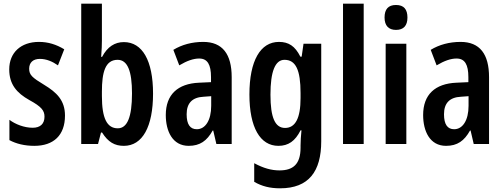

<svg xmlns="http://www.w3.org/2000/svg" viewBox="-20 -780 2727 1040"><path d="M332 -154C332 -237 286 -280 220 -320C154 -360 138 -374 138 -408C138 -441 159 -461 196 -461C231 -461 264 -447 294 -426L328 -513C285 -539 241 -553 191 -553C93 -553 30 -495 30 -404C30 -323 71 -276 139 -238C205 -202 221 -181 221 -148C221 -109 198 -88 157 -88C111 -88 63 -107 31 -131V-21C68 -1 114 10 166 10C270 10 332 -47 332 -154Z M532 -560V-760H420V0H511L527 -62H533C566 -10 601 10 651 10C752 10 809 -94 809 -273C809 -452 751 -552 651 -552C602 -552 562 -527 533 -472H528C531 -510 532 -539 532 -560ZM617 -456C671 -456 695 -395 695 -274C695 -145 669 -85 618 -85C559 -85 532 -140 532 -260V-284C532 -388 550 -456 617 -456Z M1081 -553C1020 -553 965 -538 919 -510L951 -426C993 -451 1028 -463 1059 -463C1104 -463 1123 -430 1123 -362V-335L1058 -332C943 -327 878 -268 878 -157C878 -70 914 10 1002 10C1063 10 1101 -17 1132 -73H1135L1152 0H1235V-362C1235 -487 1185 -553 1081 -553ZM1083 -256 1124 -259V-207C1124 -128 1092 -80 1046 -80C1010 -80 991 -106 991 -161C991 -221 1021 -253 1083 -256Z M1491 -553C1391 -553 1331 -452 1331 -268C1331 -90 1389 10 1488 10C1542 10 1579 -16 1608 -74H1613C1610 -46 1608 -14 1608 8V20C1608 110 1567 143 1494 143C1450 143 1407 131 1357 104V205C1399 229 1442 240 1497 240C1653 240 1720 148 1720 -15V-543H1624L1614 -473H1607C1578 -531 1543 -553 1491 -553ZM1521 -456C1582 -456 1608 -401 1608 -276V-249C1608 -140 1580 -87 1524 -87C1470 -87 1445 -143 1445 -267C1445 -392 1470 -456 1521 -456Z M1950 0V-760H1838V0Z M2125 -753C2083 -753 2063 -730 2063 -685C2063 -641 2085 -618 2125 -618C2166 -618 2187 -641 2187 -685C2187 -729 2168 -753 2125 -753ZM2181 -543H2069V0H2181Z M2475 -553C2414 -553 2359 -538 2313 -510L2345 -426C2387 -451 2422 -463 2453 -463C2498 -463 2517 -430 2517 -362V-335L2452 -332C2337 -327 2272 -268 2272 -157C2272 -70 2308 10 2396 10C2457 10 2495 -17 2526 -73H2529L2546 0H2629V-362C2629 -487 2579 -553 2475 -553ZM2477 -256 2518 -259V-207C2518 -128 2486 -80 2440 -80C2404 -80 2385 -106 2385 -161C2385 -221 2415 -253 2477 -256Z"/></svg>

Font: Noto Sans Arabic UI XCn SmBd
Style: Regular
Weight: 600
Width: 2
Designer: Monotype Design Team, Nadine Chahine and Nizar Qandah
Foundry: Monotype Imaging Inc.
Version: Version 2.010